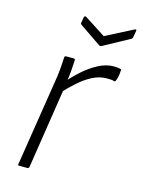

<svg xmlns="http://www.w3.org/2000/svg" viewBox="-104 -725 584 787"><g transform="rotate(15 188.0 -331.5)"><path d="M56 0Q49 0 51 -6L108 -368Q113 -396 115.5 -423.5Q118 -451 119 -476Q119 -483 126 -483H158Q164 -483 164 -477Q163 -455 161 -429.5Q159 -404 154 -378L152 -355L98 -6Q96 0 90 0ZM139 -331 146 -380Q169 -407 198 -433Q227 -459 260 -476.5Q293 -494 325 -494Q344 -494 354 -491Q357 -490 357.5 -488Q358 -486 357 -483Q357 -473 355 -462Q353 -451 349 -441Q347 -434 341 -436Q336 -438 328.5 -438.5Q321 -439 310 -439Q280 -439 250.5 -424Q221 -409 193.5 -384.5Q166 -360 139 -331ZM368 -662Q372 -664 374.5 -663Q377 -662 376 -658L371 -630Q370 -624 364 -621L254 -561Q250 -559 246 -561L155 -623Q152 -625 150.5 -627Q149 -629 150 -633L154 -656Q156 -664 163 -661L253 -603Z"/></g></svg>

Font: Sofia Sans Semi Condensed Light
Style: Italic
Weight: 300
Italic angle: -9°
Version: Version 4.100